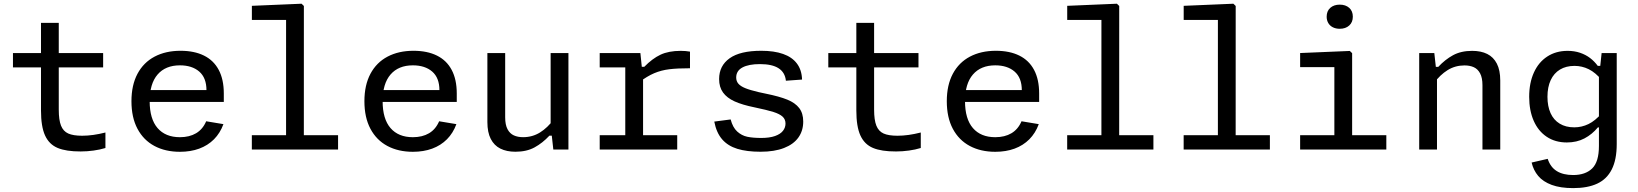

<svg xmlns="http://www.w3.org/2000/svg" viewBox="-20 -796 8720 1022"><path d="M529 -513.7V-437.2H49V-513.7H225.2H239.7ZM198.2 -208.2V-674.3H292.8V-212.7Q292.8 -157 304.8 -127.1Q316.8 -97.2 343.3 -85.3Q369.8 -73.5 417.3 -73.5Q474.3 -73.5 541.2 -90.7V-8.2Q512.3 0.7 478.2 5.4Q444.2 10.2 409.5 10.2Q332 10.5 286.7 -8.6Q241.3 -27.7 219.8 -75Q198.2 -122.3 198.2 -208.2Z M941 -525.7Q1014 -525.7 1065.6 -500.2Q1117.2 -474.8 1144.2 -424Q1171.3 -373.2 1171.3 -298.5V-253.3H751.8V-316.7H1104.2L1079 -294.8V-315.5Q1079 -381.8 1040.6 -415Q1002.2 -448.2 937.8 -448.2Q861 -448.2 818.8 -399.4Q776.7 -350.7 776.7 -257.3Q776.7 -163 818.7 -114.3Q860.7 -65.7 937.8 -65.7Q988.2 -65.7 1023.7 -86.7Q1059.2 -107.7 1077.5 -150.5L1169.3 -135.2Q1151.8 -87.5 1119.1 -54.6Q1086.3 -21.7 1040.4 -4.8Q994.5 12 937.7 12Q860.2 12 802.1 -19Q744 -50 711.8 -110.4Q679.7 -170.8 679.7 -257.3Q679.7 -342.8 711.8 -403.2Q744 -463.5 802.9 -494.6Q861.8 -525.7 941 -525.7Z M1320.5 -76.5H1779.5V0H1320.5ZM1502.7 0 1502.8 -719.7 1525.3 -689.8H1320.7V-765L1585.2 -776.2L1597.5 -764.3L1597.3 0Z M2181 -525.7Q2254 -525.7 2305.6 -500.2Q2357.2 -474.8 2384.2 -424Q2411.3 -373.2 2411.3 -298.5V-253.3H1991.8V-316.7H2344.2L2319 -294.8V-315.5Q2319 -381.8 2280.6 -415Q2242.2 -448.2 2177.8 -448.2Q2101 -448.2 2058.8 -399.4Q2016.7 -350.7 2016.7 -257.3Q2016.7 -163 2058.7 -114.3Q2100.7 -65.7 2177.8 -65.7Q2228.2 -65.7 2263.7 -86.7Q2299.2 -107.7 2317.5 -150.5L2409.3 -135.2Q2391.8 -87.5 2359.1 -54.6Q2326.3 -21.7 2280.4 -4.8Q2234.5 12 2177.7 12Q2100.2 12 2042.1 -19Q1984 -50 1951.8 -110.4Q1919.7 -170.8 1919.7 -257.3Q1919.7 -342.8 1951.8 -403.2Q1984 -463.5 2042.9 -494.6Q2101.8 -525.7 2181 -525.7Z M2911 -513.7H3005.7V0H2925.3L2915.7 -86.7H2911ZM2669 -513.7V-171.3Q2669 -131.7 2681.5 -108.2Q2694 -84.8 2715.2 -75.3Q2736.3 -65.8 2764.5 -65.8Q2814 -65.8 2854.4 -90.9Q2894.8 -116 2928 -161.2V-73.7H2904.3Q2868 -34.7 2825.5 -11.5Q2783 11.7 2723.7 11.7Q2676.8 11.7 2643.6 -4.9Q2610.3 -21.5 2592.3 -56.5Q2574.3 -91.5 2574.3 -146V-513.7Z M3398.3 -420.3H3403V-0.7H3308.3V-459.7L3330.8 -437.2H3172.2V-513.7H3388.7ZM3381.3 -357.5V-440.3H3409.3Q3452.2 -484.2 3495.7 -504.8Q3539.2 -525.3 3603.3 -525.3Q3630.4 -525.3 3652.8 -521.2V-432.7Q3585.3 -432.7 3542.6 -427.4Q3499.9 -422.2 3462.2 -406.3Q3424.5 -390.3 3381.3 -357.5ZM3172.2 -76.5H3584.8V0H3172.2Z M4249.3 -372.5 4163.3 -366.3Q4158.7 -410.5 4124.3 -432.7Q4090 -454.8 4025.3 -454.8Q3965.2 -454.8 3931.9 -436.9Q3898.7 -419 3898.7 -383.5Q3898.7 -364 3910.4 -350.4Q3922.2 -336.8 3947.1 -326.7Q3972 -316.5 4018.7 -305.5Q4036.8 -301.8 4054.5 -297.8Q4129.2 -282.7 4171.1 -265.5Q4213 -248.3 4234.2 -220.7Q4255.5 -193 4255.5 -149Q4255.5 -100.2 4229.8 -64.1Q4204.2 -28 4153.2 -8.2Q4102.3 11.7 4028.2 11.7Q3954.8 11.7 3904.7 -3.8Q3854.5 -19.2 3823.9 -54.4Q3793.3 -89.7 3782 -148.8L3869.2 -160.2Q3880.3 -117.7 3903.9 -96.1Q3927.5 -74.5 3957.3 -68.1Q3987.2 -61.7 4032.3 -61.7Q4076.5 -61.7 4105.4 -72Q4134.3 -82.3 4147.8 -99.8Q4161.2 -117.2 4161.2 -138.3Q4161.2 -161 4145.6 -175.2Q4130 -189.5 4096.8 -200Q4063.7 -210.5 3995.8 -224.7Q3931 -237.8 3890.2 -256.3Q3849.5 -274.8 3828.7 -303.5Q3807.8 -332.2 3807.8 -375.2Q3807.8 -446 3863.7 -485.8Q3919.5 -525.7 4032.2 -525.7Q4100.5 -525.7 4148.2 -508.9Q4196 -492.2 4221.8 -458Q4247.7 -423.8 4249.3 -372.5Z M4869 -513.7V-437.2H4389V-513.7H4565.2H4579.7ZM4538.2 -208.2V-674.3H4632.8V-212.7Q4632.8 -157 4644.8 -127.1Q4656.8 -97.2 4683.3 -85.3Q4709.8 -73.5 4757.3 -73.5Q4814.3 -73.5 4881.2 -90.7V-8.2Q4852.3 0.7 4818.2 5.4Q4784.2 10.2 4749.5 10.2Q4672 10.5 4626.7 -8.6Q4581.3 -27.7 4559.8 -75Q4538.2 -122.3 4538.2 -208.2Z M5281 -525.7Q5354 -525.7 5405.6 -500.2Q5457.2 -474.8 5484.2 -424Q5511.3 -373.2 5511.3 -298.5V-253.3H5091.8V-316.7H5444.2L5419 -294.8V-315.5Q5419 -381.8 5380.6 -415Q5342.2 -448.2 5277.8 -448.2Q5201 -448.2 5158.8 -399.4Q5116.7 -350.7 5116.7 -257.3Q5116.7 -163 5158.7 -114.3Q5200.7 -65.7 5277.8 -65.7Q5328.2 -65.7 5363.7 -86.7Q5399.2 -107.7 5417.5 -150.5L5509.3 -135.2Q5491.8 -87.5 5459.1 -54.6Q5426.3 -21.7 5380.4 -4.8Q5334.5 12 5277.7 12Q5200.2 12 5142.1 -19Q5084 -50 5051.8 -110.4Q5019.7 -170.8 5019.7 -257.3Q5019.7 -342.8 5051.8 -403.2Q5084 -463.5 5142.9 -494.6Q5201.8 -525.7 5281 -525.7Z M5660.5 -76.5H6119.5V0H5660.5ZM5842.7 0 5842.8 -719.7 5865.3 -689.8H5660.7V-765L5925.2 -776.2L5937.5 -764.3L5937.3 0Z M6280.5 -76.5H6739.5V0H6280.5ZM6462.7 0 6462.8 -719.7 6485.3 -689.8H6280.7V-765L6545.2 -776.2L6557.5 -764.3L6557.3 0Z M7082.7 0V-468.3L7105.2 -438.5H6900.5V-513.7L7165 -524.8L7177.3 -513V0ZM6900.5 -76.5H7359.3V0H6900.5ZM7041.7 -707.3Q7041.7 -737 7060.9 -754.2Q7080.2 -771.3 7111.3 -771.3Q7142.5 -771.3 7161.8 -754.2Q7181 -737 7181 -707.3Q7181 -677.5 7161.8 -660.2Q7142.5 -642.8 7111.3 -642.8Q7090.8 -642.8 7075.1 -650.6Q7059.3 -658.3 7050.5 -673.1Q7041.7 -687.8 7041.7 -707.3Z M7629 0H7534.3V-513.7H7614.7L7624.3 -427H7629ZM7871 0V-342.3Q7871 -382 7858.5 -405.4Q7846 -428.8 7824.8 -438.3Q7803.7 -447.8 7775.5 -447.8Q7726 -447.8 7685.6 -422.8Q7645.2 -397.7 7612 -352.5V-440H7635.7Q7672 -479 7714.5 -502.2Q7757 -525.3 7816.3 -525.3Q7863.2 -525.3 7896.4 -508.8Q7929.7 -492.2 7947.7 -457.2Q7965.7 -422.2 7965.7 -367.7V0Z M8324.2 -525.3Q8360.3 -525.3 8390.5 -515.1Q8420.7 -504.8 8443.8 -487.2Q8467 -469.5 8484.7 -445.5H8506.8V-369Q8472.8 -409.8 8436.8 -427.6Q8400.7 -445.3 8361 -445.3Q8316 -445.3 8283.7 -425.8Q8251.3 -406.3 8234.2 -369.4Q8217 -332.5 8217 -280.7Q8217 -230.3 8233.5 -193.8Q8250 -157.3 8282.1 -137.8Q8314.2 -118.2 8359.7 -118.2Q8399.5 -118.2 8435.5 -135.7Q8471.5 -153.2 8506.8 -194V-117.7H8485.2Q8454.7 -80.7 8413.8 -59.2Q8373 -37.7 8320.2 -37.7Q8258.3 -37.7 8213 -68Q8167.7 -98.3 8143.7 -153.2Q8119.7 -208 8119.7 -280.7Q8119.7 -354.7 8144.8 -409.9Q8169.8 -465.2 8216.1 -495.2Q8262.3 -525.3 8324.2 -525.3ZM8353.8 205.3Q8285.8 205.3 8239.6 188.2Q8193.3 171 8167.8 140.6Q8142.3 110.2 8132.7 69.2L8218.3 49.5Q8232.7 93.7 8266.6 114.7Q8300.5 135.7 8353.8 135.7Q8418.8 135.7 8454.9 100.7Q8491 65.7 8491 -19.2V-422.8H8495.7L8505.3 -513.7H8585.7V-29.2Q8585.7 53.8 8559.3 105.8Q8533 157.7 8481.8 181.5Q8430.7 205.3 8353.8 205.3Z"/></svg>

Font: Monaspace Neon Var ExtraLight
Style: Regular
Weight: 200
Designer: Riley Cran and the Lettermatic Team
Version: Version 1.200 (Monaspace Neon Var)